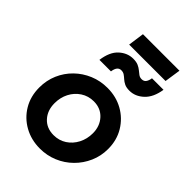

<svg xmlns="http://www.w3.org/2000/svg" viewBox="-272 -1069 1201 1201"><g transform="rotate(45 328.0 -469.0)"><path d="M313 12Q236 12 174 -22.5Q112 -57 76 -117.5Q40 -178 40 -256Q40 -319 63.5 -373.5Q87 -428 129 -469Q171 -510 226 -533Q281 -556 344 -556Q421 -556 482.5 -521.5Q544 -487 580.5 -426.5Q617 -366 617 -288Q617 -226 593 -171.5Q569 -117 527 -75.5Q485 -34 430 -11Q375 12 313 12ZM314 -108Q362 -108 399.5 -132.5Q437 -157 458.5 -198.5Q480 -240 480 -290Q480 -353 442 -394.5Q404 -436 343 -436Q295 -436 257 -411Q219 -386 198 -345Q177 -304 177 -254Q177 -190 214.5 -149Q252 -108 314 -108ZM248 -843 263 -950H586L570 -843ZM453 -640Q425 -640 408 -648.5Q391 -657 379.5 -667.5Q368 -678 356 -686.5Q344 -695 327 -695Q293 -695 286 -644H184Q195 -724 236.5 -761.5Q278 -799 329 -799Q357 -799 374.5 -791Q392 -783 404.5 -772.5Q417 -762 428.5 -753.5Q440 -745 456 -745Q476 -745 485.5 -759Q495 -773 498 -795H600Q588 -718 546 -679Q504 -640 453 -640Z"/></g></svg>

Font: Plus Jakarta Sans
Style: Bold Italic
Weight: 700
Italic angle: -8°
Designer: Gumpita Rahayu
Foundry: Tokotype
Version: Version 2.071; ttfautohint (v1.8.4.7-5d5b);gftools[0.9.29]